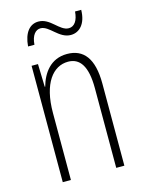

<svg xmlns="http://www.w3.org/2000/svg" viewBox="-109 -776 637 843"><g transform="rotate(-15 209.0 -355.0)"><path d="M77 -615H106C109 -658 128 -678 150 -678C190 -678 218 -615 272 -615C311 -615 343 -646 344 -710H316C313 -670 297 -646 271 -646C229 -646 203 -709 149 -709C110 -709 82 -678 77 -615ZM233 -539C158 -539 120 -483 104 -425H102L99 -529H70V0H107V-305C107 -439 160 -505 229 -505C282 -505 313 -463 313 -362V0H350V-373C350 -488 308 -539 233 -539Z"/></g></svg>

Font: Noto Sans Sinhala ExtraCondensed ExtraLight
Style: Regular
Weight: 200
Width: 2
Designer: Jelle Bosma - Monotype Design Team
Foundry: Monotype Imaging Inc.
Version: Version 2.006